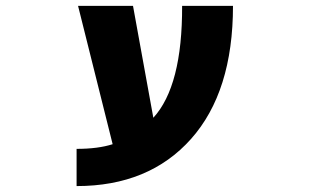

<svg xmlns="http://www.w3.org/2000/svg" viewBox="-20 -544 1040 645"><path d="M495.1 -148.4Q592.8 -254.9 591.8 -524.4H762.7Q762.7 -235.4 621.6 -77.1Q480.5 81.1 237.3 81.1V-43.9Q309.6 -43.9 358.4 -59.6L242.2 -524.4H426.8Z"/></svg>

Font: Gen Shin Gothic Monospace Heavy
Style: Bold
Weight: 800
Designer: [Source Han Sans]
Ryoko NISHIZUKA  (kana & ideographs); Paul D. Hunt (Latin, Greek & Cyrillic); Wenlong ZHANG  (bopomofo
Version: Version 1.002.20150607